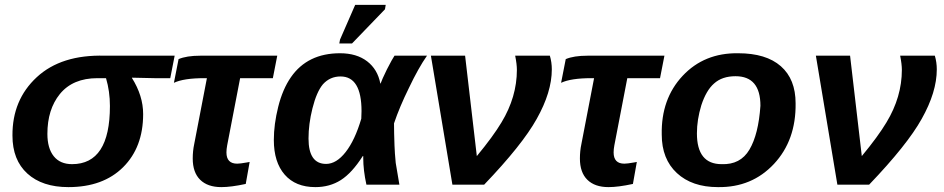

<svg xmlns="http://www.w3.org/2000/svg" viewBox="-20 -756 3865 786"><path d="M260 10Q153 10 92 -45.5Q31 -101 31 -201Q30 -347 130.5 -440Q231 -533 409 -528H695L677 -436H612L521 -438L520 -437Q566 -364 566 -289Q566 -153 484 -71.5Q402 10 260 10ZM275 -84Q430 -84 430 -322Q430 -382 414 -436H379Q278 -436 225 -371Q174 -308 174 -208Q174 -149 200 -116.5Q226 -84 275 -84Z M827 -436H816Q732 -436 692 -417L711 -514Q744 -528 800 -528H1115L1097 -436H963L910 -161Q907 -145 907 -132Q907 -86 951 -86Q963 -86 991 -91L1002 -93L986 -3Q926 10 886 10Q830 10 799.5 -20Q769 -50 769 -107Q769 -138 775 -166Z M1372 -538Q1440 -538 1483 -505Q1526 -472 1537 -414H1538Q1543 -429 1564 -472Q1586 -515 1595 -528H1728Q1693 -478 1654 -396Q1616 -319 1593 -251Q1593 -214 1595 -160Q1596 -130 1600 -89L1615 0H1480Q1467 -59 1467 -110V-117H1465Q1421 -48 1375.5 -19Q1330 10 1271 10Q1190 10 1145.5 -41Q1101 -92 1101 -183Q1101 -247 1119 -319Q1137 -391 1171 -440Q1239 -538 1372 -538ZM1374 -443Q1331 -443 1302 -411Q1276 -380 1259 -312Q1243 -248 1243 -189Q1243 -85 1315 -85Q1357 -85 1395 -133.5Q1433 -182 1459 -270L1460 -301Q1460 -443 1374 -443ZM1421 -578H1369L1372 -594L1434 -736H1559L1556 -718Z M1884 -528 1932 -117Q1999 -198 2033 -255Q2096 -359 2096 -470Q2096 -493 2089 -528H2231Q2239 -501 2239 -472Q2239 -379 2177 -269Q2118 -163 1962 0H1832L1744 -528Z M2412 -436H2401Q2317 -436 2277 -417L2296 -514Q2329 -528 2385 -528H2700L2682 -436H2548L2495 -161Q2492 -145 2492 -132Q2492 -86 2536 -86Q2548 -86 2576 -91L2587 -93L2571 -3Q2511 10 2471 10Q2415 10 2384.5 -20Q2354 -50 2354 -107Q2354 -138 2360 -166Z M3237 -333Q3239 -182 3148.5 -85Q3058 12 2919 10Q2813 10 2751 -47.5Q2689 -105 2689 -205Q2686 -351 2774.5 -445.5Q2863 -540 3002 -538Q3116 -538 3176.5 -485Q3237 -432 3237 -333ZM3093 -323Q3093 -444 2991 -444Q2936 -444 2903 -414Q2871 -386 2851 -325Q2833 -266 2833 -210Q2833 -84 2934 -84Q3011 -81 3048 -143.5Q3085 -206 3093 -323Z M3460 -528 3508 -117Q3575 -198 3609 -255Q3672 -359 3672 -470Q3672 -493 3665 -528H3807Q3815 -501 3815 -472Q3815 -379 3753 -269Q3694 -163 3538 0H3408L3320 -528Z"/></svg>

Font: Libra Sans
Style: Bold Italic
Weight: 700
Italic angle: -12°
Foundry: Context Ltd
Version: Version 1.002